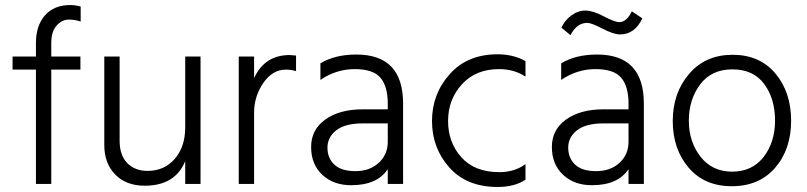

<svg xmlns="http://www.w3.org/2000/svg" viewBox="-20 -732 3213 764"><path d="M300 -455H184V0H123V-455H30V-507H123V-561Q123 -630 159 -671Q195 -712 260 -712Q279 -712 301 -706V-646Q280 -654 253.5 -654Q227 -654 205.5 -630.5Q184 -607 184 -560V-507H300Z M778 0H717V-91Q677 7 556 7Q482 7 438.5 -37.5Q395 -82 395 -155V-507H456V-172Q456 -114 486.5 -83Q517 -52 567 -52Q634 -52 675.5 -100Q717 -148 717 -225V-507H778Z M991 0H930V-507H991V-421Q1033 -513 1133 -513Q1140 -513 1158 -511V-449Q1138 -455 1118 -455Q1064 -455 1027.5 -401.5Q991 -348 991 -283Z M1377 5Q1307 5 1262.5 -36.5Q1218 -78 1218 -147Q1218 -216 1274.5 -256.5Q1331 -297 1424 -297H1523V-320Q1523 -388 1494 -422.5Q1465 -457 1391.5 -457Q1318 -457 1255 -414V-480Q1313 -515 1398 -515Q1584 -515 1584 -320V0H1523V-59Q1481 5 1377 5ZM1523 -168V-241H1424Q1353 -241 1318 -213.5Q1283 -186 1283 -144.5Q1283 -103 1310.5 -77Q1338 -51 1394.5 -51Q1451 -51 1487 -84Q1523 -117 1523 -168Z M1960 12Q1837 12 1768 -65.5Q1699 -143 1699 -250.5Q1699 -358 1769.5 -437Q1840 -516 1960 -516Q2022 -516 2071 -489V-427Q2026 -457 1966 -457Q1873 -457 1818 -396.5Q1763 -336 1763 -250.5Q1763 -165 1816 -106Q1869 -47 1967 -47Q2028 -47 2071 -79V-17Q2028 12 1960 12Z M2317 -641Q2275 -641 2250 -592L2214 -622Q2227 -651 2253.5 -670.5Q2280 -690 2309.5 -690Q2339 -690 2382.5 -667Q2426 -644 2444 -644Q2474 -644 2494 -687L2536 -659Q2506 -595 2447 -595Q2422 -595 2377.5 -618Q2333 -641 2317 -641ZM2335 5Q2265 5 2220.5 -36.5Q2176 -78 2176 -147Q2176 -216 2232.5 -256.5Q2289 -297 2382 -297H2481V-320Q2481 -388 2452 -422.5Q2423 -457 2349.5 -457Q2276 -457 2213 -414V-480Q2271 -515 2356 -515Q2542 -515 2542 -320V0H2481V-59Q2439 5 2335 5ZM2481 -168V-241H2382Q2311 -241 2276 -213.5Q2241 -186 2241 -144.5Q2241 -103 2268.5 -77Q2296 -51 2352.5 -51Q2409 -51 2445 -84Q2481 -117 2481 -168Z M2894.5 -456Q2811 -456 2766 -396Q2721 -336 2721 -252Q2721 -168 2767.5 -108.5Q2814 -49 2893.5 -49Q2973 -49 3018.5 -107.5Q3064 -166 3064 -252.5Q3064 -339 3021 -397.5Q2978 -456 2894.5 -456ZM2895 -514Q3003 -514 3065.5 -439.5Q3128 -365 3128 -251.5Q3128 -138 3064.5 -64.5Q3001 9 2892 9Q2783 9 2720 -65Q2657 -139 2657 -250.5Q2657 -362 2722 -438Q2787 -514 2895 -514Z"/></svg>

Font: Hind Colombo Light
Style: Regular
Weight: 300
Designer: Jyotish Sonowal, Aditi Pimprikar
Foundry: Indian Type Foundry
Version: Version 1.000;PS 1.0;hotconv 1.0.86;makeotf.lib2.5.63406; tt